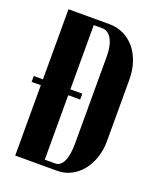

<svg xmlns="http://www.w3.org/2000/svg" viewBox="-132 -781 713 862"><g transform="rotate(20 225.0 -349.5)"><path d="M45 -699H240Q278 -699 309 -684Q340 -669 362.5 -642Q385 -615 397.5 -577.5Q410 -540 410 -495V-202Q410 -159 397.5 -122Q385 -85 363 -58Q341 -31 311 -15.5Q281 0 246 0H45ZM176 -28H225Q251 -28 265 -57.5Q279 -87 279 -143V-558Q279 -611 262 -641Q245 -671 215 -671H176ZM1 -364H233V-336H1Z"/></g></svg>

Font: Moniqa Black Heading
Style: Regular
Weight: 900
Designer: Rajesh Rajput
Foundry: Rajesh Rajput
Version: Version 1.000